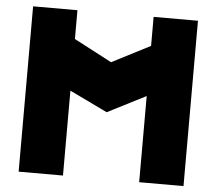

<svg xmlns="http://www.w3.org/2000/svg" viewBox="-51 -756 894 811"><g transform="rotate(5 396.5 -350.5)"><path d="M245 0V-359.9L405.5 -282.5L568 -365.3V0H756V-701H568V-577.9L405.5 -494.5L245 -578.9V-701H57V0Z"/></g></svg>

Font: Radio Edit
Style: P3
Weight: 800
Version: Version 3.001;PS 003.001;hotconv 1.0.70;makeotf.lib2.5.58329